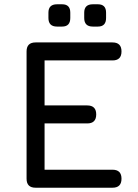

<svg xmlns="http://www.w3.org/2000/svg" viewBox="-20 -876 643 896"><path d="M146 0Q104 0 104 -42V-636Q104 -678 146 -678H505Q547 -678 547 -636Q547 -594 505 -594H188V-384H387Q429 -384 429 -342Q429 -300 387 -300H188V-84H505Q547 -84 547 -42Q547 0 505 0ZM246 -752Q206 -752 206 -792V-817Q206 -856 246 -856H270Q308 -856 308 -817V-792Q308 -752 270 -752ZM413 -752Q373 -752 373 -792V-817Q373 -856 413 -856H437Q475 -856 475 -817V-792Q475 -752 437 -752Z"/></svg>

Font: Jura Light
Style: Bold
Weight: 700
Version: Version 5.104